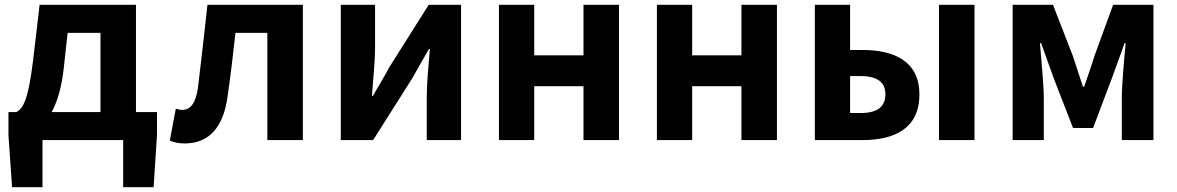

<svg xmlns="http://www.w3.org/2000/svg" viewBox="-20 -580 4874 795"><path d="M260 -444H396V-116H194C217 -158 235 -217 244 -298ZM543 -116V-560H144L117 -330C97 -166 76 -131 48 -116H15V-20L30 195H156V0H490V195H616L630 -20V-116Z M745 14C846 14 905 -54 922 -179C935 -266 945 -356 955 -444H1087V0H1234V-560H839C826 -446 814 -332 800 -219C791 -152 768 -125 735 -125C724 -125 716 -128 708 -130L683 2C702 10 721 14 745 14Z M1391 0H1525L1689 -259C1707 -292 1737 -344 1756 -377H1760C1754 -307 1747 -233 1747 -176V0H1889V-560H1755L1591 -300C1574 -267 1543 -216 1524 -183H1520C1525 -252 1533 -327 1533 -383V-560H1391Z M2046 0H2192V-223H2396V0H2543V-560H2396V-351H2192V-560H2046Z M2700 0H2846V-223H3050V0H3197V-560H3050V-351H2846V-560H2700Z M3354 0H3552C3686 0 3787 -50 3787 -189C3787 -324 3686 -373 3552 -373H3500V-560H3354ZM3500 -112V-265H3543C3612 -265 3646 -240 3646 -190C3646 -137 3612 -112 3543 -112ZM3868 0H4015V-560H3868Z M4173 0H4302V-173C4302 -230 4291 -339 4286 -401H4291C4307 -355 4329 -297 4345 -251L4423 -50H4506L4582 -251C4598 -297 4620 -353 4636 -401H4641C4635 -339 4625 -230 4625 -173V0H4756V-560H4589L4512 -349C4498 -303 4483 -262 4469 -221H4464C4451 -262 4437 -303 4422 -349L4340 -560H4173Z"/></svg>

Font: Source Han Sans Old Style Bold
Style: Regular
Weight: 700
Designer: Ryoko NISHIZUKA (kana & ideographs); Paul D. Hunt (Latin, Greek & Cyrillic); Wenlong ZHANG (bopomofo); Sandoll Communica
Foundry: Adobe Systems Incorporated
Version: Version 1.004;PS 1.004;hotconv 1.0.81;makeotf.lib2.5.63406